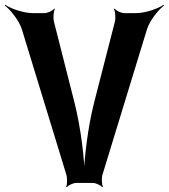

<svg xmlns="http://www.w3.org/2000/svg" viewBox="-58 -766 707 804"><path d="M254 -336 168 -675C164 -690 166 -719 172 -728L169 -730C163 -721 141 -711 128 -711H80C42 -711 -12 -729 -36 -746L-38 -743C-15 -726 21 -681 33 -645L220 -34C224 -21 224 7 219 16L222 18C227 10 249 0 261 0H331C343 0 365 10 370 18L373 16C368 7 367 -21 371 -34L558 -645C570 -681 606 -726 629 -743L627 -746C603 -729 549 -711 511 -711H463C450 -711 428 -721 422 -730L419 -728C425 -719 427 -690 423 -675L336 -336C310 -234 293 -96 293 -16H297C297 -96 280 -234 254 -336Z"/></svg>

Font: Asimov
Style: EdgeNar
Weight: 500
Designer: Google
Version: Version 2.000980: 2014